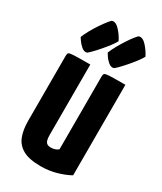

<svg xmlns="http://www.w3.org/2000/svg" viewBox="-186 -789 730 867"><g transform="rotate(30 179.0 -355.5)"><path d="M180 10Q120 10 87.5 -8Q55 -26 42 -59.5Q29 -93 29 -140V-480Q29 -490 33.5 -494Q38 -498 62.5 -499Q87 -500 145 -500V-133Q145 -118 147.5 -107.5Q150 -97 157 -91.5Q164 -86 178 -86Q188 -86 198 -89Q208 -92 216 -99V-480Q216 -490 220.5 -494Q225 -498 248 -499Q271 -500 328 -500V-28Q304 -14 264.5 -2Q225 10 180 10ZM105 -539Q91 -535 77 -547Q63 -559 54 -572.5Q45 -586 45 -586Q52 -604 64.5 -626.5Q77 -649 91 -669.5Q105 -690 116.5 -704.5Q128 -719 132 -720Q150 -725 170.5 -702.5Q191 -680 203 -655Q197 -643 183 -624.5Q169 -606 152 -586.5Q135 -567 121.5 -553.5Q108 -540 105 -539ZM245 -539Q231 -535 217 -547Q203 -559 194.5 -572.5Q186 -586 186 -586Q193 -604 205.5 -626.5Q218 -649 231.5 -669.5Q245 -690 256.5 -704.5Q268 -719 272 -720Q290 -725 310.5 -702.5Q331 -680 343 -655Q337 -643 323 -624.5Q309 -606 292 -586.5Q275 -567 261.5 -553.5Q248 -540 245 -539Z"/></g></svg>

Font: Yanone Kaffeesatz
Style: Bold
Weight: 700
Designer: Yanone (Cyrillic: Daniel Pouzeot, Huerta Tipografica, and Cyreal)
Foundry: Yanone
Version: Version 2.003